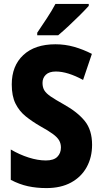

<svg xmlns="http://www.w3.org/2000/svg" viewBox="-20 -950 521 980"><path d="M450 -211Q450 -147 422.5 -97Q395 -47 343 -18.5Q291 10 217 10Q166 10 122.5 0.5Q79 -9 35 -32V-187Q79 -161 126 -146Q173 -131 214 -131Q254 -131 272.5 -149.5Q291 -168 291 -197Q291 -217 282 -233Q273 -249 250 -266Q227 -283 187 -305Q145 -329 111.5 -356Q78 -383 59 -421.5Q40 -460 40 -519Q40 -614 99 -669Q158 -724 263 -724Q312 -724 358 -711Q404 -698 449 -675L404 -542Q325 -585 265 -585Q231 -585 214 -568.5Q197 -552 197 -527Q197 -504 206.5 -488.5Q216 -473 239.5 -457Q263 -441 306 -417Q376 -378 413 -332Q450 -286 450 -211ZM433 -920Q417 -902 389.5 -874.5Q362 -847 332 -819Q302 -791 277 -770H170V-783Q195 -820 220 -858Q245 -896 263 -930H433Z"/></svg>

Font: Noto Sans Condensed ExtraBold
Style: Regular
Weight: 800
Width: 3
Designer: Monotype Design Team
Foundry: Monotype Imaging Inc.
Version: Version 2.013; ttfautohint (v1.8.4.7-5d5b)